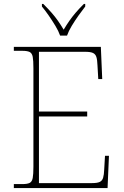

<svg xmlns="http://www.w3.org/2000/svg" viewBox="-20 -951 625 971"><path d="M50 0V-20H93Q118 -20 130 -26Q142 -32 145.5 -51Q149 -70 149 -108V-606Q149 -645 145.5 -663.5Q142 -682 130 -688Q118 -694 93 -694H50V-714H490L497 -551H477L473 -620Q472 -648 467.5 -662.5Q463 -677 450.5 -683Q438 -689 412 -689H177V-387H421V-362H177V-25H446Q472 -25 484.5 -31Q497 -37 501.5 -52Q506 -67 507 -94L511 -163H531L524 0ZM284 -771Q276 -794 260 -820.5Q244 -847 226 -873Q208 -899 192 -918V-931H199Q224 -906 241.5 -886Q259 -866 273 -846Q287 -826 302 -801Q317 -826 331 -846Q345 -866 362 -886Q379 -906 404 -931H411V-918Q396 -899 377.5 -873Q359 -847 343 -820.5Q327 -794 319 -771Z"/></svg>

Font: Noto Serif Bengali Thin
Style: Regular
Weight: 250
Version: Version 2.003